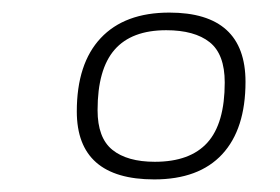

<svg xmlns="http://www.w3.org/2000/svg" viewBox="-20 -726 445 305"><path d="M225 -441Q102 -441 102 -549Q102 -625 140 -665.5Q178 -706 249 -706Q370 -706 370 -596Q370 -521 333 -481Q296 -441 225 -441ZM226 -469Q282 -469 309.5 -499.5Q337 -530 337 -595Q337 -640 313 -659Q289 -678 244 -678Q189 -678 162 -647Q135 -616 135 -551Q135 -507 158.5 -488Q182 -469 226 -469Z"/></svg>

Font: Asap Expanded Expanded Thin
Style: Italic
Weight: 100
Width: 7
Italic angle: -6°
Designer: Pablo Cosgaya
Foundry: Omnibus-Type
Version: Version 3.001; ttfautohint (v1.8.4.7-5d5b)